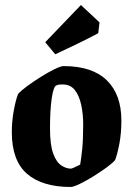

<svg xmlns="http://www.w3.org/2000/svg" viewBox="-20 -733 530 764"><path d="M261 11Q148 11 87.5 -41.5Q27 -94 27 -207Q27 -251 35 -294Q43 -337 52 -359Q62 -371 87 -389.5Q112 -408 141.5 -426.5Q171 -445 196.5 -457.5Q222 -470 233 -470Q347 -470 405 -413.5Q463 -357 463 -253Q463 -203 455 -161Q447 -119 438 -96Q428 -84 404 -66.5Q380 -49 351 -31Q322 -13 297 -1Q272 11 261 11ZM262 -62Q265 -62 274 -66Q283 -70 291 -74Q299 -78 299 -78Q303 -101 307 -138.5Q311 -176 311 -238Q311 -280 303 -316.5Q295 -353 277.5 -375Q260 -397 229 -397Q223 -397 217 -396.5Q211 -396 204 -393Q193 -389 186 -343Q179 -297 179 -222Q179 -157 191.5 -122.5Q204 -88 223.5 -75Q243 -62 262 -62ZM200 -517 160 -565 302 -713 376 -644 371 -601Q336 -582 287.5 -558.5Q239 -535 200 -517Z"/></svg>

Font: Grenze Gotisch ExtraBold
Style: Regular
Weight: 800
Designer: Renata Polastri
Foundry: Omnibus-Type
Version: Version 1.001